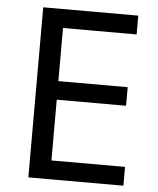

<svg xmlns="http://www.w3.org/2000/svg" viewBox="-52 -759 659 803"><g transform="rotate(5 278.0 -357.0)"><path d="M496 0V-79H187V-334H478V-412H187V-635H496V-714H97V0Z"/></g></svg>

Font: Noto Sans Arabic UI
Style: Regular
Weight: 400
Designer: Monotype Design Team, Nadine Chahine and Nizar Qandah
Foundry: Monotype Imaging Inc.
Version: Version 2.010